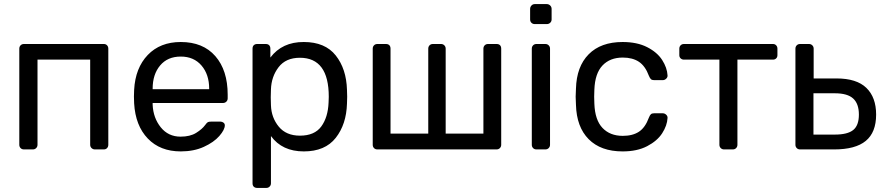

<svg xmlns="http://www.w3.org/2000/svg" viewBox="-20 -737 4366 947"><path d="M75.2 -22.9V-497.1Q75.2 -506.8 81.5 -513.4Q87.9 -520 98.1 -520H492.2Q502 -520 508.1 -513.4Q514.2 -506.8 514.2 -497.1V-22.9Q514.2 -13.2 508.1 -6.6Q502 0 492.2 0H448.2Q438.5 0 431.6 -6.6Q424.8 -13.2 424.8 -22.9V-442.9H165V-22.9Q165 -13.2 158.4 -6.6Q151.9 0 142.1 0H98.1Q87.9 0 81.5 -6.6Q75.2 -13.2 75.2 -22.9Z M640.6 -261.2 641.6 -293.9Q647.5 -401.9 708.7 -465.8Q770 -529.8 871.6 -529.8Q981.4 -529.8 1042.2 -460Q1103 -390.1 1103 -270V-252Q1103 -242.2 1096.4 -235.6Q1089.8 -229 1079.6 -229H732.9V-220.2Q735.8 -155.3 772.9 -109.1Q810.1 -63 870.6 -63Q917.5 -63 947.3 -81.5Q977.1 -100.1 991.7 -120.1Q1000.5 -132.3 1005.6 -134.8Q1010.7 -137.2 1022.9 -137.2H1066.9Q1075.7 -137.2 1082.3 -132.1Q1088.9 -127 1088.9 -119.1Q1088.9 -97.2 1061.8 -66.2Q1034.7 -35.2 985.4 -12.7Q936 9.8 871.6 9.8Q770 9.8 709 -53.7Q647.9 -117.2 641.6 -227.1ZM732.9 -296.9H1011.7V-299.8Q1011.7 -369.6 973.9 -413.8Q936 -458 871.6 -458Q806.6 -458 769.8 -414.1Q732.9 -370.1 732.9 -299.8Z M1225.6 167V-497.1Q1225.6 -508.3 1231.9 -514.2Q1238.3 -520 1248.5 -520H1290.5Q1301.8 -520 1307.6 -513.9Q1313.5 -507.8 1313.5 -497.1V-453.1Q1371.6 -530.3 1478.5 -529.8Q1583.5 -529.8 1636 -463.4Q1688.5 -397 1691.4 -293.9Q1692.4 -282.7 1692.4 -259.8Q1692.4 -236.8 1691.4 -226.1Q1688.5 -124 1636 -57.1Q1583.5 9.8 1478.5 9.8Q1371.6 9.8 1316.4 -65.9V167Q1316.4 176.8 1309.8 183.3Q1303.2 189.9 1293.5 189.9H1248.5Q1238.3 189.9 1231.9 184.1Q1225.6 178.2 1225.6 167ZM1316.4 -217.8Q1318.4 -156.7 1355 -112.3Q1391.6 -67.9 1459.5 -67.9Q1531.2 -67.9 1564.5 -113Q1597.7 -158.2 1600.6 -231Q1601.6 -240.7 1601.6 -259.8Q1601.6 -451.7 1459.5 -452.1Q1389.6 -452.1 1354 -405.5Q1318.4 -358.9 1316.4 -295.9Q1315.4 -284.7 1315.4 -256.8Q1315.4 -229 1316.4 -217.8Z M1818.4 -22.9V-497.1Q1818.4 -506.8 1824.7 -513.4Q1831.1 -520 1841.3 -520H1883.3Q1894.5 -520 1900.4 -513.9Q1906.2 -507.8 1906.2 -497.1V-78.1H2092.3V-497.1Q2092.3 -506.8 2098.6 -513.4Q2105 -520 2115.2 -520H2155.3Q2165 -520 2171.6 -513.4Q2178.2 -506.8 2178.2 -497.1V-78.1H2364.3V-497.1Q2364.3 -506.8 2370.6 -513.4Q2377 -520 2387.2 -520H2429.2Q2440.4 -520 2446.3 -513.9Q2452.1 -507.8 2452.1 -497.1V-22.9Q2452.1 -13.2 2445.6 -6.6Q2439 0 2429.2 0H1841.3Q1831.1 0 1824.7 -6.6Q1818.4 -13.2 1818.4 -22.9Z M2594.7 -641.1V-692.9Q2594.7 -702.6 2601.3 -709.7Q2607.9 -716.8 2617.7 -716.8H2676.8Q2686.5 -716.8 2693.6 -710Q2700.7 -703.1 2700.7 -692.9V-641.1Q2700.7 -631.3 2693.8 -624.8Q2687 -618.2 2676.8 -618.2H2617.7Q2607.9 -618.2 2601.3 -624.5Q2594.7 -630.9 2594.7 -641.1ZM2603 -22.9V-497.1Q2603 -506.8 2609.4 -513.4Q2615.7 -520 2626 -520H2669.9Q2679.7 -520 2686.3 -513.4Q2692.9 -506.8 2692.9 -497.1V-22.9Q2692.9 -13.2 2686.3 -6.6Q2679.7 0 2669.9 0H2626Q2615.7 0 2609.4 -6.6Q2603 -13.2 2603 -22.9Z M2819.3 -259.8 2820.8 -299.8Q2823.7 -408.7 2883.5 -469.2Q2943.4 -529.8 3050.8 -529.8Q3122.6 -529.8 3172.1 -504.4Q3221.7 -479 3246.1 -440.9Q3270.5 -402.8 3272.5 -365.2Q3273.4 -356.4 3266.1 -349.1Q3258.8 -341.8 3249.5 -341.8H3205.6Q3195.8 -341.8 3190.7 -346.4Q3185.5 -351.1 3180.7 -362.8Q3162.6 -411.6 3131.1 -432.4Q3099.6 -453.1 3051.8 -453.1Q2988.8 -453.1 2951.7 -414.1Q2914.6 -375 2911.6 -294.9L2910.6 -259.8L2911.6 -225.1Q2914.6 -145 2951.7 -106Q2988.8 -66.9 3051.8 -66.9Q3100.6 -66.9 3131.6 -87.4Q3162.6 -107.9 3180.7 -157.2Q3185.5 -169.4 3190.7 -173.8Q3195.8 -178.2 3205.6 -178.2H3249.5Q3258.3 -178.2 3265.9 -171.1Q3273.4 -164.1 3272.5 -154.8Q3270.5 -117.7 3246.1 -79.8Q3221.7 -42 3172.1 -16.1Q3122.6 9.8 3050.8 9.8Q2943.4 9.8 2883.5 -50.5Q2823.7 -110.8 2820.8 -220.2Z M3330.6 -464.8V-497.1Q3330.6 -506.8 3336.9 -513.4Q3343.3 -520 3353.5 -520H3792.5Q3802.2 -520 3808.3 -513.4Q3814.5 -506.8 3814.5 -497.1V-464.8Q3814.5 -455.1 3808.3 -449Q3802.2 -442.9 3792.5 -442.9H3617.2V-22.9Q3617.2 -13.2 3610.8 -6.6Q3604.5 0 3594.2 0H3551.3Q3541.5 0 3534.9 -6.6Q3528.3 -13.2 3528.3 -22.9V-442.9H3353.5Q3343.8 -442.9 3337.2 -449Q3330.6 -455.1 3330.6 -464.8Z M3903.3 -22.9V-497.1Q3903.3 -506.8 3909.7 -513.4Q3916 -520 3926.3 -520H3970.2Q3980 -520 3986.6 -513.4Q3993.2 -506.8 3993.2 -497.1V-350.1H4106Q4205.1 -350.1 4253.2 -303.5Q4301.3 -256.8 4301.3 -171.9Q4301.3 -84 4250.2 -42Q4199.2 0 4094.2 0H3926.3Q3916 0 3909.7 -6.6Q3903.3 -13.2 3903.3 -22.9ZM3992.2 -73.2H4098.1Q4160.2 -73.2 4188.2 -95.7Q4216.3 -118.2 4216.3 -171.9Q4216.3 -225.1 4188.2 -251Q4160.2 -276.9 4098.1 -276.9H3992.2Z"/></svg>

Font: Rubik AZ
Style: Regular
Weight: 400
Designer: Hubert and Fischer
Foundry: Hubert & Fischer
Version: Version 2.000